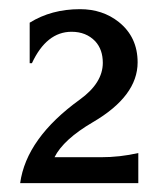

<svg xmlns="http://www.w3.org/2000/svg" viewBox="-20 -820 349 423"><path d="M156.2 -799.8Q206.1 -799.8 241.7 -771.5Q283.2 -738.3 283.2 -682.6Q283.2 -608.4 184.6 -550.8Q119.6 -512.7 100.1 -473.6H201.7Q244.6 -473.6 284.7 -482.9V-416.5H24.4Q38.1 -515.6 155.8 -600.6Q206.5 -637.2 206.5 -681.6Q206.5 -710.9 189.9 -729Q169.9 -750 137.7 -750Q82.5 -750 50.3 -680.7H45.4V-770Q93.3 -799.8 156.2 -799.8Z"/></svg>

Font: Classica
Style: Book
Weight: 400
Designer: Wojciech Kalinowski "wmk69" (wmk69@o2.pl)
Foundry: Wojciech Kalinowski "wmk69" (wmk69@o2.pl)
Version: Version 2.1.1; 2021-05-14